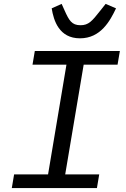

<svg xmlns="http://www.w3.org/2000/svg" viewBox="-20 -958 640 978"><path d="M473.7 0 485.4 -69.6H312.1L406.2 -628.6H578.8L590.6 -698.2H157.3L145.6 -628.6H318.5L224.8 -69.6H51.8L40.1 0ZM243.3 -915.5C253.2 -853 281.2 -762.8 387.4 -762.8C492.9 -762.8 540.8 -851.6 571 -915.5L518.1 -938.2L491.1 -904.1C448.9 -850.5 431.5 -829.5 389.9 -829.5C345.2 -829.5 331.7 -854.4 309.3 -904.1L294 -938.2Z"/></svg>

Font: Margiela Mono Italic Text It
Style: Regular
Weight: 400
Designer: Mike Abbink, Paul van der Laan, Pieter van Rosmalen
Foundry: Bold Monday
Version: Version 2.003 2021